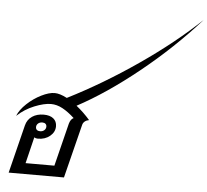

<svg xmlns="http://www.w3.org/2000/svg" viewBox="-64 -1093 1255 1162"><g transform="rotate(5 563.5 -512.0)"><path d="M405 -439Q451 -402 488 -359Q472 -356 462 -347.5Q452 -339 449 -327L367 0H31L104 -293Q113 -329 142 -348.5Q171 -368 212 -368Q250 -368 271 -351Q292 -334 292 -304Q292 -269 262.5 -244.5Q233 -220 189 -220Q176 -220 167 -226L128 -66H303L368 -327Q376 -355 394 -363Q356 -398 321 -417Q286 -436 250 -436Q209 -436 150.5 -412.5Q92 -389 46 -346Q61 -384 100.5 -421Q140 -458 186.5 -481Q233 -504 267 -504Q298 -504 342 -481Q554 -588 762 -731.5Q970 -875 1127 -1024Q965 -843 772 -687.5Q579 -532 405 -439ZM172 -289Q172 -278 179 -272Q186 -266 198 -266Q214 -266 224 -275Q234 -284 234 -297Q234 -308 227 -314Q220 -320 208 -320Q192 -320 182 -311Q172 -302 172 -289Z"/></g></svg>

Font: Srisakdi
Style: Bold
Weight: 700
Designer: Cadson Demak Co.,Ltd.
Foundry: Cadson Demak Co.,Ltd.
Version: Version 1.000